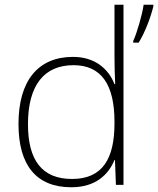

<svg xmlns="http://www.w3.org/2000/svg" viewBox="-20 -780 667 810"><path d="M281 10C382 10 437 -42 463 -105H465L469 0H501V-760H463V-544C463 -506 464 -464 466 -425H463C438 -489 381 -540 288 -540C141 -540 58 -440 58 -257C58 -83 133 10 281 10ZM627 -753V-760H586C580 -717 557 -639 542 -607V-600H565C593 -646 615 -705 627 -753ZM284 -25C158 -25 98 -103 98 -256C98 -420 166 -505 290 -505C409 -505 463 -421 463 -266V-260C463 -111 413 -25 284 -25Z"/></svg>

Font: Noto Sans Malayalam ExtraLight
Style: Regular
Weight: 200
Designer: Jelle Bosma - Monotype Design Team
Foundry: Monotype Imaging Inc.
Version: Version 2.104